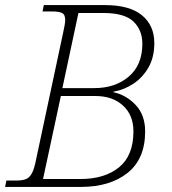

<svg xmlns="http://www.w3.org/2000/svg" viewBox="-32 -734 674 754"><path d="M-12 0 -7 -25H32Q55 -25 69.5 -30.5Q84 -36 93.5 -54Q103 -72 110 -109L216 -606Q224 -640 224 -656Q224 -677 211.5 -683Q199 -689 174 -689H135L140 -714H380Q477 -714 525.5 -674Q574 -634 574 -565Q574 -509 551 -469Q528 -429 491.5 -405Q455 -381 414 -374L413 -372Q464 -361 501 -321.5Q538 -282 538 -218Q538 -110 469 -55Q400 0 286 0ZM374 -683H276L213 -388H338Q421 -388 474 -433.5Q527 -479 527 -562Q527 -616 492 -649.5Q457 -683 374 -683ZM342 -357H207L137 -31H284Q379 -31 435.5 -77Q492 -123 492 -218Q492 -282 451 -319.5Q410 -357 342 -357Z"/></svg>

Font: Noto Serif ExtraLight
Style: Italic
Weight: 200
Italic angle: -12°
Designer: Monotype Design Team
Foundry: Monotype Imaging Inc.
Version: Version 2.014; ttfautohint (v1.8.4.7-5d5b)